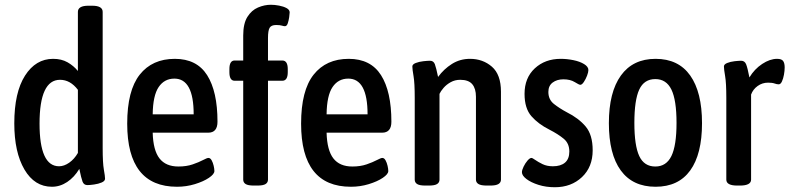

<svg xmlns="http://www.w3.org/2000/svg" viewBox="-20 -777 3314 806"><path d="M198 7Q125 7 82.5 -65.5Q40 -138 40 -259Q40 -389 85 -459.5Q130 -530 203 -530Q238 -530 263.5 -515.5Q289 -501 307 -479V-727Q307 -753 351 -753H367Q411 -753 411 -727V-156Q411 -93 416 -65Q421 -37 421 -27Q421 -17 407 -11Q393 -5 375 -2.5Q357 0 347 0Q332 0 326.5 -14.5Q321 -29 313 -68Q292 -33 262 -13Q232 7 198 7ZM228 -79Q249 -79 270.5 -94Q292 -109 307 -135V-400Q275 -442 232 -442Q146 -442 146 -258Q146 -79 228 -79Z M723 7Q514 7 514 -258Q514 -397 566.5 -463.5Q619 -530 714 -530Q806 -530 849.5 -461.5Q893 -393 893 -266Q893 -220 854 -220H621Q623 -146 649.5 -112Q676 -78 729 -78Q763 -78 789 -87Q815 -96 832 -105Q849 -114 855 -114Q863 -114 868.5 -104Q874 -94 877 -81Q880 -68 880 -59Q880 -46 857 -30.5Q834 -15 798 -4Q762 7 723 7ZM621 -297H793Q793 -447 712 -447Q670 -447 646 -411.5Q622 -376 621 -297Z M1046 2Q1021 2 1011 -4.5Q1001 -11 1001 -23V-438H965Q943 -438 943 -474V-487Q943 -523 965 -523H1001V-628Q1001 -678 1018.5 -706Q1036 -734 1063 -745.5Q1090 -757 1117 -757Q1133 -757 1151.5 -753.5Q1170 -750 1183 -743Q1196 -736 1196 -725Q1196 -719 1194 -705Q1192 -691 1188 -679Q1184 -667 1176 -667Q1171 -667 1163 -669.5Q1155 -672 1139 -672Q1119 -672 1112 -660.5Q1105 -649 1105 -617V-523H1165Q1188 -523 1188 -487V-474Q1188 -438 1165 -438H1105V-23Q1105 -11 1095 -4.5Q1085 2 1060 2Z M1453 7Q1244 7 1244 -258Q1244 -397 1296.5 -463.5Q1349 -530 1444 -530Q1536 -530 1579.5 -461.5Q1623 -393 1623 -266Q1623 -220 1584 -220H1351Q1353 -146 1379.5 -112Q1406 -78 1459 -78Q1493 -78 1519 -87Q1545 -96 1562 -105Q1579 -114 1585 -114Q1593 -114 1598.5 -104Q1604 -94 1607 -81Q1610 -68 1610 -59Q1610 -46 1587 -30.5Q1564 -15 1528 -4Q1492 7 1453 7ZM1351 -297H1523Q1523 -447 1442 -447Q1400 -447 1376 -411.5Q1352 -376 1351 -297Z M1766 2Q1741 2 1731 -4.5Q1721 -11 1721 -23V-366Q1721 -429 1716 -457.5Q1711 -486 1711 -498Q1711 -507 1725 -512.5Q1739 -518 1757 -520Q1775 -522 1785 -522Q1800 -522 1805.5 -507.5Q1811 -493 1819 -454Q1843 -487 1877 -508.5Q1911 -530 1953 -530Q2007 -530 2045 -497Q2083 -464 2083 -392V-23Q2083 -11 2072.5 -4.5Q2062 2 2038 2H2024Q1999 2 1988.5 -4.5Q1978 -11 1978 -23V-371Q1978 -405 1962.5 -423.5Q1947 -442 1912 -442Q1890 -442 1872 -432Q1854 -422 1842 -408Q1830 -394 1825 -383V-23Q1825 -11 1815 -4.5Q1805 2 1780 2Z M2309 9Q2272 9 2240.5 -1Q2209 -11 2190 -25.5Q2171 -40 2171 -54Q2171 -63 2178 -77.5Q2185 -92 2194.5 -103Q2204 -114 2211 -114Q2215 -114 2227 -105.5Q2239 -97 2257.5 -88Q2276 -79 2301 -79Q2334 -79 2352 -94.5Q2370 -110 2370 -141Q2370 -175 2346.5 -194.5Q2323 -214 2286 -233Q2240 -256 2211 -289Q2182 -322 2182 -383Q2182 -450 2225 -490Q2268 -530 2334 -530Q2360 -530 2387 -524.5Q2414 -519 2432 -508Q2450 -497 2450 -483Q2450 -474 2444.5 -459.5Q2439 -445 2431 -433Q2423 -421 2416 -421Q2411 -421 2392.5 -432.5Q2374 -444 2345 -444Q2318 -444 2300 -430.5Q2282 -417 2282 -391Q2282 -359 2305.5 -340.5Q2329 -322 2359 -306Q2409 -281 2438.5 -246Q2468 -211 2468 -146Q2468 -76 2423 -33.5Q2378 9 2309 9Z M2732 7Q2636 7 2586 -61.5Q2536 -130 2536 -260Q2536 -390 2586.5 -460Q2637 -530 2732 -530Q2828 -530 2877.5 -460Q2927 -390 2927 -260Q2927 -130 2877.5 -61.5Q2828 7 2732 7ZM2731 -78Q2777 -78 2798.5 -122Q2820 -166 2820 -261Q2820 -357 2798.5 -401Q2777 -445 2731 -445Q2684 -445 2663.5 -401Q2643 -357 2643 -261Q2643 -166 2663.5 -122Q2684 -78 2731 -78Z M3075 2Q3029 2 3029 -23V-366Q3029 -429 3024 -457.5Q3019 -486 3019 -498Q3019 -507 3032.5 -512.5Q3046 -518 3063.5 -520Q3081 -522 3091 -522Q3106 -522 3112 -507.5Q3118 -493 3126 -452Q3147 -487 3179.5 -508.5Q3212 -530 3242 -530Q3261 -530 3267.5 -521Q3274 -512 3274 -494Q3274 -480 3271 -463.5Q3268 -447 3262.5 -435Q3257 -423 3249 -423Q3241 -423 3231.5 -426.5Q3222 -430 3204 -430Q3180 -430 3160.5 -416Q3141 -402 3133 -380V-23Q3133 2 3086 2Z"/></svg>

Font: Asap Condensed Medium
Style: Regular
Weight: 500
Width: 3
Designer: Pablo Cosgaya
Foundry: Omnibus-Type
Version: Version 3.001; ttfautohint (v1.8.4.7-5d5b)